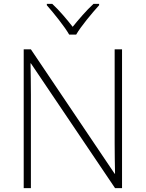

<svg xmlns="http://www.w3.org/2000/svg" viewBox="-20 -968 751 988"><path d="M336 -790H372C396 -832 453 -900 490 -941V-948H461C424 -914 384 -867 354 -830C325 -867 286 -914 249 -948H221V-941C257 -900 312 -832 336 -790ZM608 0V-714H570V-231C570 -181 571 -120 572 -74H570L139 -714H102V0H139V-481C139 -538 138 -587 137 -642H139L572 0Z"/></svg>

Font: Noto Sans Canadian Aboriginal ExtraLight
Style: Regular
Weight: 200
Designer: Monotype Design Team, Typotheque's Kevin King
Foundry: Monotype Imaging Inc.
Version: Version 2.004